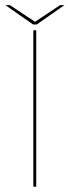

<svg xmlns="http://www.w3.org/2000/svg" viewBox="-56 -706 263 726"><path d="M70 0H81V-591.5H70ZM69 -613.5H83L187.5 -686.5H171L76.5 -623.5L-18.5 -686.5H-35.5Z"/></svg>

Font: Anybody SemiExpanded Thin
Style: Regular
Weight: 250
Width: 6
Version: Version 1.113;gftools[0.9.25]